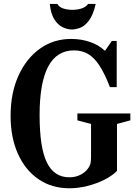

<svg xmlns="http://www.w3.org/2000/svg" viewBox="-20 -976 717 1006"><path d="M343.5 10.5Q251 10.5 181.8 -37Q112.5 -84.5 74 -170Q35.5 -255.5 35.5 -369Q35.5 -487.5 76.2 -578.2Q117 -669 188.5 -720.5Q260 -772 353 -772Q406 -772 452.5 -755.8Q499 -739.5 528 -711H531L566 -761.5H591.5V-519.5H556Q528.5 -590.5 501 -632.5Q473.5 -674.5 441.5 -693.2Q409.5 -712 367.5 -712Q187.5 -712 187.5 -373Q187.5 -202.5 225.5 -124.8Q263.5 -47 343.5 -47Q378 -47 406 -62.5Q434 -78 448 -104Q453.5 -114 455.2 -125Q457 -136 457 -159V-326.5L385.5 -345.5V-381.5H663V-345.5L593 -326.5V-80.5Q568 -55 526.8 -34.2Q485.5 -13.5 437.5 -1.5Q389.5 10.5 343.5 10.5ZM357 -821.5Q332.5 -821.5 307.2 -834Q282 -846.5 263.8 -876Q245.5 -905.5 241 -955.5H280.5Q290 -938.5 311.8 -931.5Q333.5 -924.5 359.5 -924.5Q385 -924.5 407 -931.5Q429 -938.5 442 -955.5H481.5Q467.5 -895.5 445.2 -867Q423 -838.5 399 -830Q375 -821.5 357 -821.5Z"/></svg>

Font: Libre Caslon Condensed
Style: Bold
Weight: 700
Designer: Pablo Impallari, Rodrigo Fuenzalida, Katja Schimmel, Ertekin Erdin
Foundry: Pablo Impallari, Rodrigo Fuenzalida
Version: Version 2.000; ttfautohint (v1.8.4.7-5d5b);gftools[0.9.33]